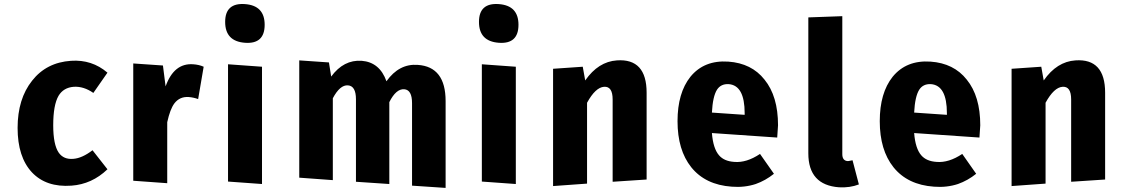

<svg xmlns="http://www.w3.org/2000/svg" viewBox="-20 -893 5504 938"><path d="M505 -538 436 -439Q389 -472 340 -469Q290 -465 266 -425Q240 -380 240 -281Q240 -186 267 -147Q291 -113 338 -117Q381 -120 432 -159L505 -66Q429 7 329 14Q206 23 136 -51Q66 -126 66 -268Q66 -410 137 -499Q207 -588 327 -596Q429 -603 505 -538Z M975 -567 948 -409Q926 -417 902 -419Q858 -422 832 -388Q811 -360 797 -296V2L631 -10V-583L776 -573L789 -471Q830 -586 924 -579Q953 -577 975 -567Z M1273 -772Q1273 -677 1177 -684Q1080 -691 1080 -786Q1080 -880 1177 -873Q1273 -866 1273 -772ZM1260 6 1094 -6V-579L1260 -567Z M2157 -399V25L1993 14V-389Q1993 -454 1955 -457Q1915 -460 1882 -394V6L1719 -5V-408Q1719 -473 1680 -476Q1641 -479 1606 -413V-13L1442 -25V-598L1587 -588L1598 -519Q1659 -602 1747 -596Q1835 -589 1868 -496Q1930 -583 2021 -576Q2157 -567 2157 -399Z M2513 -772Q2513 -677 2417 -684Q2320 -691 2320 -786Q2320 -880 2417 -873Q2513 -866 2513 -772ZM2500 6 2334 -6V-579L2500 -567Z M3139 -440V-16L2973 -5V-407Q2973 -472 2931 -469Q2889 -466 2848 -391V4L2682 16V-557L2827 -567L2839 -500Q2903 -592 2994 -598Q3139 -608 3139 -440Z M3777 -221 3458 -243Q3464 -167 3493 -134Q3518 -105 3568 -102Q3627 -97 3693 -141L3761 -44Q3720 -11 3672 6Q3617 24 3555 19Q3426 10 3357 -76Q3290 -160 3290 -301Q3290 -439 3353 -518Q3420 -600 3538 -592Q3652 -584 3715 -504Q3781 -423 3781 -281ZM3618 -340Q3618 -476 3540 -482Q3502 -484 3483 -455Q3462 -422 3458 -343L3618 -332Z M3929 -144V-808L4095 -814V-140Q4095 -108 4121 -106Q4127 -106 4134 -108L4145 -110L4176 8Q4132 25 4079 22Q3929 11 3929 -144Z M4765 -221 4446 -243Q4452 -167 4481 -134Q4506 -105 4556 -102Q4615 -97 4681 -141L4749 -44Q4708 -11 4660 6Q4605 24 4543 19Q4414 10 4345 -76Q4278 -160 4278 -301Q4278 -439 4341 -518Q4408 -600 4526 -592Q4640 -584 4703 -504Q4769 -423 4769 -281ZM4606 -340Q4606 -476 4528 -482Q4490 -484 4471 -455Q4450 -422 4446 -343L4606 -332Z M5379 -440V-16L5213 -5V-407Q5213 -472 5171 -469Q5129 -466 5088 -391V4L4922 16V-557L5067 -567L5079 -500Q5143 -592 5234 -598Q5379 -608 5379 -440Z"/></svg>

Font: Xiangcui Wave Sans Xiangcui Wave Sans
Style: Regular
Weight: 800
Width: 3
Version: Version 0.920;March 28, 2024;FontCreator 14.0.0.2814 64-bit